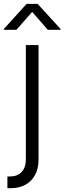

<svg xmlns="http://www.w3.org/2000/svg" viewBox="-51 -782 338 1006"><path d="M84.5 -545.9H150.9V52.2Q150.9 123.5 111.3 163.8Q71.8 204.1 2.4 204.1H-12.2V142.6H1.5Q40 142.6 62.3 119.1Q84.5 95.7 84.5 52.2ZM35.2 -626H-31.2V-629.9L88.4 -761.7H146L266.6 -629.9V-626H199.2L117.7 -719.7Z"/></svg>

Font: Inter Light
Style: Regular
Weight: 300
Designer: Rasmus Andersson
Foundry: rsms
Version: Version 4.000;git-a52131595